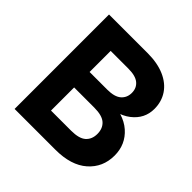

<svg xmlns="http://www.w3.org/2000/svg" viewBox="-180 -841 992 992"><g transform="rotate(45 316.5 -345.0)"><path d="M128 0V-127H352Q410 -127 435 -149.5Q460 -172 460 -211Q460 -251 435 -273.5Q410 -296 352 -296H128V-380H373Q484 -380 543 -328Q602 -276 602 -195Q602 -109 540 -54.5Q478 0 364 0ZM66 0V-690H205V0ZM128 -347V-409H334Q387 -409 411.5 -430.5Q436 -452 436 -487Q436 -522 411.5 -542.5Q387 -563 334 -563H128V-690H347Q420 -690 471.5 -667.5Q523 -645 550 -604.5Q577 -564 577 -511Q577 -439 517.5 -393Q458 -347 344 -347Z"/></g></svg>

Font: Radio Canada Big SemiBold
Style: Regular
Weight: 600
Designer: Étienne Aubert Bonn
Foundry: Coppers and Brasses
Version: Version 1.001